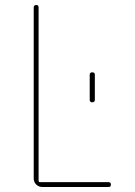

<svg xmlns="http://www.w3.org/2000/svg" viewBox="-20 -750 540 770"><path d="M339.8 -349.6V-450.2Q339.8 -460 350.1 -460Q360.4 -460 360.4 -450.2V-349.6Q360.4 -339.8 350.1 -339.8Q339.8 -339.8 339.8 -349.6ZM150.4 0Q135.7 0 125.5 -9.8Q115.2 -19.5 115.2 -35.2V-719.7Q115.2 -729.5 125 -730Q134.8 -730.5 134.8 -719.7V-25.4Q134.8 -20.5 139.6 -19.5H415Q424.8 -19.5 424.8 -9.8Q424.8 0 415 0Z"/></svg>

Font: Rounded-X Mgen+ 2m thin
Style: Regular
Weight: 100
Designer: [Source Han Sans]
Ryoko NISHIZUKA  (kana & ideographs); Paul D. Hunt (Latin, Greek & Cyrillic); Wenlong ZHANG  (bopomofo
Version: Version 1.059.20150602